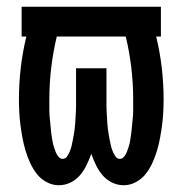

<svg xmlns="http://www.w3.org/2000/svg" viewBox="-20 -540 540 568"><path d="M346 8Q328 8 311.5 0Q295 -8 283.5 -21.5Q272 -35 264 -51.5Q256 -68 250 -85Q244 -68 236 -51.5Q228 -35 216.5 -21.5Q205 -8 188.5 0Q172 8 154 8Q135 8 117.5 -1.5Q100 -11 88.5 -26Q77 -41 69 -58.5Q61 -76 55.5 -94.5Q50 -113 46.5 -132Q43 -151 40.5 -170Q38 -189 37 -208.5Q36 -228 36 -247Q36 -293 41.5 -340Q47 -387 58 -432H44V-520H456V-432H442Q453 -387 458.5 -340Q464 -293 464 -247Q464 -228 463 -208.5Q462 -189 459.5 -170Q457 -151 453.5 -132Q450 -113 444.5 -94.5Q439 -76 431 -58.5Q423 -41 411.5 -26Q400 -11 382.5 -1.5Q365 8 346 8ZM165 -70Q174 -70 179 -78Q184 -86 187 -93.5Q190 -101 192 -109.5Q194 -118 195.5 -126Q197 -134 198.5 -142.5Q200 -151 201 -159.5Q202 -168 202.5 -176Q203 -184 203.5 -192.5Q204 -201 204.5 -209.5Q205 -218 205 -226.5Q205 -235 205 -243.5Q205 -252 205 -260V-338H295V-260Q295 -252 295 -243.5Q295 -235 295 -226.5Q295 -218 295.5 -209.5Q296 -201 296.5 -192.5Q297 -184 297.5 -176Q298 -168 299 -159.5Q300 -151 301.5 -142.5Q303 -134 304.5 -126Q306 -118 308 -109.5Q310 -101 313 -93.5Q316 -86 321 -78Q326 -70 335 -70Q342 -70 347.5 -77Q353 -84 355.5 -91Q358 -98 360.5 -105.5Q363 -113 364.5 -121Q366 -129 367 -136.5Q368 -144 369 -152Q370 -160 370.5 -167.5Q371 -175 372 -183Q373 -191 373.5 -198.5Q374 -206 374 -214Q374 -222 374 -230Q374 -238 374 -246Q374 -293 368.5 -339.5Q363 -386 352 -432H148Q137 -386 131.5 -339.5Q126 -293 126 -246Q126 -238 126 -230Q126 -222 126 -214Q126 -206 126.5 -198.5Q127 -191 128 -183Q129 -175 129.5 -167.5Q130 -160 131 -152Q132 -144 133 -136.5Q134 -129 135.5 -121Q137 -113 139.5 -105.5Q142 -98 144.5 -91Q147 -84 152.5 -77Q158 -70 165 -70Z"/></svg>

Font: Iosevka Term Curly Semibold
Style: Regular
Weight: 600
Designer: Belleve Invis
Foundry: Belleve Invis
Version: Version 32.3.0